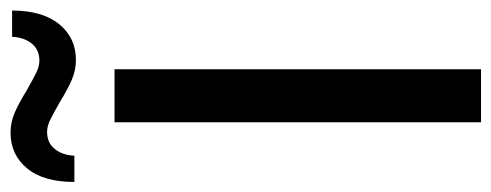

<svg xmlns="http://www.w3.org/2000/svg" viewBox="-344 -644 954 373"><g transform="rotate(-90 133.5 -457.0)"><path d="M83 0V-712H186V0ZM63 -914Q83 -914 101.5 -906Q120 -898 146 -882Q169 -869 180.5 -863.5Q192 -858 203 -858Q224 -858 236 -873Q248 -888 249 -911H300Q300 -852 273.5 -819.5Q247 -787 204 -787Q184 -787 165.5 -795Q147 -803 121 -819Q98 -832 86.5 -837.5Q75 -843 64 -843Q43 -843 31 -828Q19 -813 18 -790H-33Q-33 -850 -6.5 -882Q20 -914 63 -914Z"/></g></svg>

Font: Muli SemiBold
Style: Regular
Weight: 600
Designer: Vernon Adams
Foundry: Vernon Adams
Version: Version 2.000